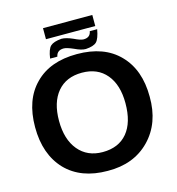

<svg xmlns="http://www.w3.org/2000/svg" viewBox="-128 -1006 1035 1125"><g transform="rotate(-15 389.0 -443.0)"><path d="M736 -347Q738 -186 641.5 -87Q545 12 387 10Q225 10 133 -85Q41 -182 41 -347Q41 -513 133 -605Q224 -698 388 -698Q553 -698 644 -604Q736 -510 736 -347ZM589 -347Q589 -458 536 -521.5Q483 -585 388 -585Q292 -585 239 -522Q186 -459 186 -347Q186 -234 240 -169Q294 -104 387 -104Q484 -104 536.5 -167Q589 -230 589 -347ZM236 -829V-896H535V-829ZM447 -713Q420 -713 381 -732Q340 -750 322 -750Q281 -750 274 -713H230Q238 -769 257 -786.5Q276 -804 324 -808Q351 -808 392 -790Q431 -771 449 -771Q490 -771 496 -808H541Q531 -752 513 -734Q495 -716 447 -713Z"/></g></svg>

Font: Libra Sans
Style: Bold
Weight: 700
Foundry: Context Ltd
Version: Version 1.000